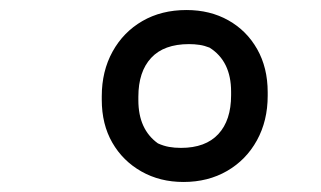

<svg xmlns="http://www.w3.org/2000/svg" viewBox="-20 -730 640 383"><path d="M352 -710Q399 -710 435.5 -689.5Q472 -669 493 -632Q514 -595 514 -546V-539Q514 -489 492.5 -450Q471 -411 433 -389Q395 -367 346 -367Q299 -367 262 -388Q225 -409 204 -445.5Q183 -482 183 -531V-538Q183 -588 204.5 -627Q226 -666 264 -688Q302 -710 352 -710ZM341 -435Q390 -435 415.5 -462.5Q441 -490 441 -540V-547Q441 -608 398 -635Q388 -639 378 -640.5Q368 -642 357 -642Q307 -642 281.5 -614.5Q256 -587 256 -537V-530Q256 -472 295 -444Q306 -439 317 -437Q328 -435 341 -435Z"/></svg>

Font: Rec Mono Duotone
Style: Italic
Weight: 400
Italic angle: -10°
Monospace: yes
Version: Version 1.085; ttfautohint (v1.8.4.7-5d5b)